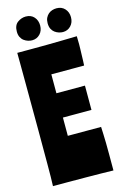

<svg xmlns="http://www.w3.org/2000/svg" viewBox="-149 -1073 713 1137"><g transform="rotate(-15 207.5 -504.5)"><path d="M398 3Q370 2 324 1.5Q278 1 225.5 0.5Q173 0 120.5 0Q68 0 28 0Q29 -21 29.5 -56Q30 -91 30 -136Q30 -181 30 -233.5Q30 -286 30 -342Q30 -418 29.5 -494Q29 -570 29 -635.5Q29 -701 28.5 -749Q28 -797 28 -817Q67 -817 114 -817Q161 -817 210 -817.5Q259 -818 306 -819Q353 -820 394 -821Q394 -808 394.5 -798.5Q395 -789 395 -772Q395 -760 394.5 -743.5Q394 -727 393.5 -709.5Q393 -692 392.5 -674.5Q392 -657 391 -642H190V-526H365V-377H190V-265H394Q395 -242 396 -218Q397 -194 397.5 -164Q398 -134 398 -93.5Q398 -53 398 3ZM58 -939Q58 -978 81.5 -995Q105 -1012 132 -1012Q164 -1012 182.5 -991Q201 -970 201 -939Q201 -907 181.5 -886.5Q162 -866 133 -866Q121 -866 108 -870Q95 -874 83.5 -882.5Q72 -891 65 -905Q58 -919 58 -939ZM247 -940Q247 -959 253.5 -972.5Q260 -986 270.5 -995Q281 -1004 294 -1008Q307 -1012 320 -1012Q352 -1012 371 -991Q390 -970 390 -939Q390 -907 370.5 -886.5Q351 -866 322 -866Q310 -866 297 -870Q284 -874 272.5 -882.5Q261 -891 254 -905Q247 -919 247 -940Z"/></g></svg>

Font: Ranchers
Style: Regular
Weight: 400
Designer: Pablo Impallari, Brenda Gallo
Foundry: Pablo Impallari, Brenda Gallo
Version: Version 1.000; ttfautohint (v0.8) -G 200 -r 50